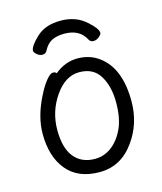

<svg xmlns="http://www.w3.org/2000/svg" viewBox="-104 -742 708 837"><g transform="rotate(-15 250.0 -323.0)"><path d="M45 -207Q45 -286 90 -373Q108 -409 126.5 -431.5Q145 -454 157 -454Q168 -454 173 -447Q220 -486 276 -486Q331 -486 372 -456Q456 -395 456 -245Q456 -144 400 -67Q340 18 243 18Q146 18 95.5 -43Q45 -104 45 -207ZM238 -43Q280 -43 314 -69Q348 -95 369 -141Q390 -187 390 -258Q390 -329 361 -377.5Q332 -426 268 -426Q205 -426 158 -358Q111 -290 111 -207Q111 -125 144.5 -84Q178 -43 238 -43ZM364 -621Q402 -587 402 -568Q402 -561 390 -551Q378 -541 365 -541Q351 -541 345 -552Q318 -605 249 -605Q216 -605 193 -594Q170 -583 154 -552Q148 -541 134 -541Q121 -541 109.5 -551Q98 -561 98 -568Q98 -588 138 -626Q178 -664 248 -664Q318 -664 364 -621Z"/></g></svg>

Font: Moon Stars Kai HW
Style: Regular
Weight: 400
Designer: GuiWonder
Version: Version 1.101